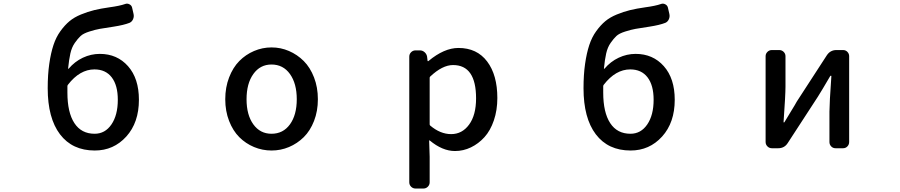

<svg xmlns="http://www.w3.org/2000/svg" viewBox="-20 -830 5040 1075"><path d="M360.4 -355.5Q357.4 -351.6 357.4 -347.7V-311.5Q357.4 -200.2 396.5 -140.6Q435.5 -81.1 509.8 -81.1Q568.4 -81.1 604 -133.3Q639.6 -185.5 639.6 -271.5Q639.6 -352.5 605.5 -397Q571.3 -441.4 508.8 -441.4Q426.8 -441.4 360.4 -355.5ZM680.7 -807.6Q685.5 -809.6 691.4 -809.6Q698.2 -809.6 705.1 -805.7Q716.8 -799.8 719.7 -787.1L727.5 -752.9Q731.4 -737.3 725.1 -722.7Q718.8 -708 705.1 -702.1Q672.9 -689.5 616.2 -680.7Q564.5 -672.9 539.1 -668.5Q513.7 -664.1 480 -653.3Q446.3 -642.6 431.2 -628.4Q416 -614.3 398.9 -589.8Q381.8 -565.4 374 -530.8Q366.2 -496.1 361.3 -446.3Q361.3 -445.3 362.3 -444.8Q363.3 -444.3 364.3 -445.3Q398.4 -485.4 443.8 -506.8Q489.3 -528.3 539.1 -528.3Q635.7 -528.3 696.8 -459.5Q757.8 -390.6 757.8 -271.5Q757.8 -143.6 687 -65.4Q616.2 12.7 510.7 12.7Q384.8 12.7 315.9 -78.1Q247.1 -168.9 247.1 -335.9Q247.1 -412.1 255.9 -472.7Q264.6 -533.2 279.3 -577.6Q293.9 -622.1 318.4 -655.8Q342.8 -689.5 369.1 -711.4Q395.5 -733.4 433.6 -749Q471.7 -764.6 507.8 -773.4Q543.9 -782.2 592.8 -789.1Q650.4 -796.9 680.7 -807.6Z M1241.2 -274.4Q1241.2 -340.8 1262.7 -396.5Q1284.2 -452.1 1319.8 -488.3Q1355.5 -524.4 1402.3 -544.4Q1449.2 -564.5 1500.5 -564.5Q1551.8 -564.5 1598.1 -544.4Q1644.5 -524.4 1680.7 -488.3Q1716.8 -452.1 1738.3 -396.5Q1759.8 -340.8 1759.8 -274.4Q1759.8 -208 1738.3 -152.8Q1716.8 -97.7 1680.7 -62Q1644.5 -26.4 1598.1 -6.8Q1551.8 12.7 1500.5 12.7Q1449.2 12.7 1402.3 -6.8Q1355.5 -26.4 1319.8 -62Q1284.2 -97.7 1262.7 -152.8Q1241.2 -208 1241.2 -274.4ZM1500 -81.1Q1565.4 -81.1 1603.5 -133.8Q1641.6 -186.5 1641.6 -274.4Q1641.6 -362.3 1603.5 -415.5Q1565.4 -468.8 1500 -468.8Q1436.5 -468.8 1398.4 -415.5Q1360.4 -362.3 1360.4 -274.4Q1360.4 -186.5 1398.4 -133.8Q1436.5 -81.1 1500 -81.1Z M2306.6 225.6Q2292 225.6 2281.7 215.3Q2271.5 205.1 2271.5 190.4V-512.7Q2271.5 -527.3 2281.7 -537.6Q2292 -547.9 2306.6 -547.9H2331.1Q2345.7 -547.9 2356.9 -538.1Q2368.2 -528.3 2371.1 -513.7L2374 -489.3Q2375 -487.3 2376.5 -487.3Q2377.9 -487.3 2378.9 -488.3Q2466.8 -561.5 2546.9 -561.5Q2650.4 -561.5 2707.5 -485.8Q2764.6 -410.2 2764.6 -281.2Q2764.6 -212.9 2745.1 -155.8Q2725.6 -98.6 2692.4 -62Q2659.2 -25.4 2616.7 -4.9Q2574.2 15.6 2527.3 15.6Q2457 15.6 2385.7 -43.9Q2384.8 -44.9 2383.8 -43.9Q2382.8 -43 2382.8 -42L2385.7 47.9V190.4Q2385.7 205.1 2375.5 215.3Q2365.2 225.6 2350.6 225.6ZM2505.9 -79.1Q2567.4 -79.1 2606.4 -132.3Q2645.5 -185.5 2645.5 -279.3Q2645.5 -465.8 2516.6 -465.8Q2457 -465.8 2388.7 -401.4Q2385.7 -398.4 2385.7 -394.5V-133.8Q2385.7 -129.9 2388.7 -127Q2445.3 -79.1 2505.9 -79.1Z M3360.4 -355.5Q3357.4 -351.6 3357.4 -347.7V-311.5Q3357.4 -200.2 3396.5 -140.6Q3435.5 -81.1 3509.8 -81.1Q3568.4 -81.1 3604 -133.3Q3639.6 -185.5 3639.6 -271.5Q3639.6 -352.5 3605.5 -397Q3571.3 -441.4 3508.8 -441.4Q3426.8 -441.4 3360.4 -355.5ZM3680.7 -807.6Q3685.5 -809.6 3691.4 -809.6Q3698.2 -809.6 3705.1 -805.7Q3716.8 -799.8 3719.7 -787.1L3727.5 -752.9Q3731.4 -737.3 3725.1 -722.7Q3718.8 -708 3705.1 -702.1Q3672.9 -689.5 3616.2 -680.7Q3564.5 -672.9 3539.1 -668.5Q3513.7 -664.1 3480 -653.3Q3446.3 -642.6 3431.2 -628.4Q3416 -614.3 3398.9 -589.8Q3381.8 -565.4 3374 -530.8Q3366.2 -496.1 3361.3 -446.3Q3361.3 -445.3 3362.3 -444.8Q3363.3 -444.3 3364.3 -445.3Q3398.4 -485.4 3443.8 -506.8Q3489.3 -528.3 3539.1 -528.3Q3635.7 -528.3 3696.8 -459.5Q3757.8 -390.6 3757.8 -271.5Q3757.8 -143.6 3687 -65.4Q3616.2 12.7 3510.7 12.7Q3384.8 12.7 3315.9 -78.1Q3247.1 -168.9 3247.1 -335.9Q3247.1 -412.1 3255.9 -472.7Q3264.6 -533.2 3279.3 -577.6Q3293.9 -622.1 3318.4 -655.8Q3342.8 -689.5 3369.1 -711.4Q3395.5 -733.4 3433.6 -749Q3471.7 -764.6 3507.8 -773.4Q3543.9 -782.2 3592.8 -789.1Q3650.4 -796.9 3680.7 -807.6Z M4301.8 0Q4287.1 0 4276.9 -10.3Q4266.6 -20.5 4266.6 -35.2V-515.6Q4266.6 -529.3 4276.9 -539.6Q4287.1 -549.8 4301.8 -549.8H4342.8Q4357.4 -549.8 4367.7 -539.6Q4377.9 -529.3 4377.9 -515.6V-344.7Q4377.9 -298.8 4367.2 -147.5Q4366.2 -144.5 4369.1 -144.5Q4372.1 -144.5 4373 -147.5Q4381.8 -163.1 4407.2 -204.1Q4432.6 -245.1 4441.4 -261.7L4609.4 -520.5Q4628.9 -549.8 4663.1 -549.8H4700.2Q4714.8 -549.8 4724.6 -539.6Q4734.4 -529.3 4734.4 -515.6V-35.2Q4734.4 -20.5 4724.6 -10.3Q4714.8 0 4700.2 0H4658.2Q4643.6 0 4633.8 -10.3Q4624 -20.5 4624 -35.2V-205.1Q4624 -250 4634.8 -403.3Q4634.8 -406.2 4632.3 -406.2Q4629.9 -406.2 4627.9 -403.3Q4580.1 -321.3 4559.6 -289.1L4390.6 -29.3Q4372.1 0 4336.9 0Z"/></svg>

Font: Gen Jyuu Gothic L Monospace Medium
Style: Regular
Weight: 500
Designer: [Source Han Sans]
Ryoko NISHIZUKA  (kana & ideographs); Paul D. Hunt (Latin, Greek & Cyrillic); Wenlong ZHANG  (bopomofo
Version: Version 1.002.20150607